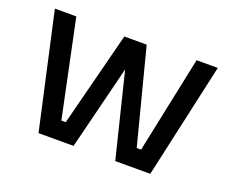

<svg xmlns="http://www.w3.org/2000/svg" viewBox="-88 -641 941 783"><g transform="rotate(20 382.5 -250.0)"><path d="M29 -500H122L210 -80H229L334 -490H431L537 -80H556L644 -500H736L625 0H473L383 -365L292 0H140Z"/></g></svg>

Font: Cairo SemiBold
Style: Regular
Weight: 600
Designer: Mohamed Gaber, the designers of Titillium
Foundry: Kief Type Foundry
Version: Version 2.009; ttfautohint (v1.5.33-1714) -l 8 -r 50 -G 200 